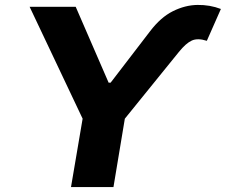

<svg xmlns="http://www.w3.org/2000/svg" viewBox="-20 -755 912 775"><path d="M411.1 -404.8 414.1 -421.4H430.7L428.7 -404.8ZM99.6 -727.5H285.6L421.4 -414.6L585.4 -628.4Q628.4 -685.1 677.7 -709.7Q727.1 -734.4 777.1 -735.1Q827.1 -735.8 871.6 -718.8L814.9 -590.3Q777.8 -602.1 754.2 -591.3Q730.5 -580.6 701.7 -544.9L483.9 -275.9L438 0H266.6L313.5 -275.9Z"/></svg>

Font: Inter 18pt ExtraBold
Style: Italic
Weight: 800
Italic angle: -9.3988°
Designer: Rasmus Andersson
Foundry: rsms
Version: Version 4.001;git-66647c0bb